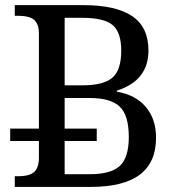

<svg xmlns="http://www.w3.org/2000/svg" viewBox="-20 -734 694 754"><path d="M439 -377.9V-374Q512.7 -361.3 552.7 -314Q592.8 -266.6 592.8 -192.9Q592.8 -96.2 529.1 -48.1Q465.3 0 335.9 0H38.1V-42H50.8Q97.7 -42 115.2 -59.6Q132.8 -77.1 132.8 -113.8V-180.2H20V-229H132.8V-604Q132.8 -637.2 115.5 -654.5Q98.1 -671.9 50.8 -671.9H38.1V-713.9H306.2Q434.6 -713.9 498.8 -670.9Q563 -627.9 563 -535.2Q563 -478.5 533.4 -439Q503.9 -399.4 439 -377.9ZM233.9 -229H359.9V-180.2H233.9V-49.8H331.1Q415.5 -49.8 450.7 -82.5Q485.8 -115.2 485.8 -195.8Q485.8 -281.7 450 -315.4Q414.1 -349.1 333 -349.1H233.9ZM233.9 -398.9H303.2Q386.2 -398.9 421.1 -428.7Q456.1 -458.5 456.1 -535.2Q456.1 -606.9 422.4 -635.5Q388.7 -664.1 300.8 -664.1H233.9Z"/></svg>

Font: Noto Serif
Style: Regular
Weight: 400
Designer: Monotype Design team
Foundry: Monotype Imaging Inc.
Version: Version 1.02